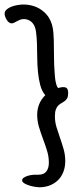

<svg xmlns="http://www.w3.org/2000/svg" viewBox="-45 -751 316 835"><path d="M251.5 -346.7Q251.5 -332 247.3 -324.2Q243.2 -316.4 236.6 -311.5Q230 -306.6 222.7 -302.7Q215.3 -298.8 208.7 -292.5Q202.1 -286.1 198 -275.1Q193.8 -264.2 193.8 -245.1Q193.8 -220.7 200.9 -197.5Q208 -174.3 216.3 -150.6Q224.6 -127 231.7 -102.3Q238.8 -77.6 238.8 -50.8Q238.8 -24.9 230.7 -3.9Q222.7 17.1 207.8 32Q192.9 46.9 171.9 55.2Q150.9 63.5 125.5 63.5Q119.6 63.5 107.2 61.5Q94.7 59.6 82.3 55.7Q69.8 51.8 60.5 46.1Q51.3 40.5 51.3 33.2Q51.3 26.9 57.6 22.2Q64 17.6 72.8 14.6Q81.5 11.7 90.3 10.3Q99.1 8.8 104 8.8H122.6Q146 8.8 156.7 -5.6Q167.5 -20 167.5 -43Q167.5 -70.3 159.4 -96.2Q151.4 -122.1 141.8 -147.5Q132.3 -172.9 124.5 -198.7Q116.7 -224.6 116.7 -252Q116.7 -276.4 125.5 -298.1Q134.3 -319.8 151.9 -336.9Q137.2 -354 130.1 -380.6Q123 -407.2 120.1 -437.7Q117.2 -468.3 116.9 -500.5Q116.7 -532.7 115.7 -561.5Q114.7 -590.3 111.6 -613Q108.4 -635.7 99.1 -647.5Q92.3 -657.2 81.5 -662.6Q70.8 -668 59.1 -668Q49.3 -668 42 -665Q34.7 -662.1 28.6 -658.7Q22.5 -655.3 16.8 -652.3Q11.2 -649.4 5.4 -649.4Q-1 -649.4 -6.3 -653.8Q-11.7 -658.2 -15.9 -664.8Q-20 -671.4 -22.5 -678.7Q-24.9 -686 -24.9 -691.4Q-24.9 -702.6 -15.4 -710.4Q-5.9 -718.3 7.3 -722.9Q20.5 -727.5 34.2 -729.5Q47.9 -731.4 56.2 -731.4Q80.6 -731.4 103.5 -723.9Q126.5 -716.3 145 -700.2Q159.7 -687.5 168.2 -673.1Q176.8 -658.7 181.2 -643.3Q185.5 -627.9 187 -611.1Q188.5 -594.2 189 -576.2Q189.9 -539.6 189.9 -503.7Q189.9 -467.8 192.9 -431.6Q193.4 -423.8 194.1 -415.5Q194.8 -407.2 196.3 -398.9Q197.8 -390.6 200.2 -382.6Q202.6 -374.5 207.5 -368.2Q213.4 -369.6 218.8 -370.8Q224.1 -372.1 230 -372.1Q243.2 -372.1 247.3 -365.2Q251.5 -358.4 251.5 -346.7Z"/></svg>

Font: Just Another Hand
Style: Regular
Weight: 400
Designer: Astigmatic (AOETI)
Foundry: Astigmatic (AOETI)
Version: Version 1.000